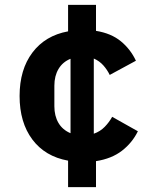

<svg xmlns="http://www.w3.org/2000/svg" viewBox="-20 -650 640 784"><path d="M258 114V6Q164 -11 112 -80.5Q60 -150 60 -258Q60 -366 112.5 -435.5Q165 -505 258 -522V-630H372V-524Q434 -514 473.5 -481.5Q513 -449 535 -402L428 -344Q418 -365 402 -383Q386 -401 363 -411V-104Q389 -113 407.5 -132Q426 -151 438 -173L543 -114Q520 -67 478 -34.5Q436 -2 372 8V114ZM202 -216Q202 -177 218.5 -148.5Q235 -120 268 -106V-410Q236 -397 219 -368.5Q202 -340 202 -300Z"/></svg>

Font: Lilex Nerd Font
Style: Bold
Weight: 700
Designer: Mike Abbink, Paul van der Laan, Pieter van Rosmalen, Mikhael Khrustik
Foundry: Mikhael Khrustik
Version: Version 2.400; ttfautohint (v1.8.4.7-5d5b);Nerd Fonts 3.3.0